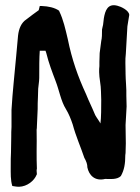

<svg xmlns="http://www.w3.org/2000/svg" viewBox="-20 -703 535 734"><path d="M21 -68C21 -40 20 -15 27 8C35 9 42 11 53 11C84 10 111 -12 120 -35L121 -37L120 -50C120 -52 120 -55 121 -58V-60C120 -83 120 -98 120 -124C121 -153 120 -175 120 -207C121 -212 121 -216 121 -219C122 -241 123 -264 124 -286C124 -301 124 -315 125 -330L126 -364C126 -370 130 -391 130 -405C130 -448 130 -482 132 -509H154C155 -506 156 -504 157 -500C166 -463 179 -429 193 -392C206 -359 213 -316 232 -286C243 -268 251 -248 258 -227C270 -182 289 -140 303 -98L304 -97C310 -85 314 -76 314 -63C320 -34 342 -9 382 -19C398 -19 427 -15 442 -30C455 -53 459 -77 459 -110L460 -118L461 -155L460 -225L464 -296L463 -337C464 -364 460 -398 460 -422V-426C460 -450 458 -475 461 -497L467 -602C468 -613 472 -629 474 -645V-647C472 -664 442 -678 429 -681C392 -691 382 -663 377 -633L374 -608C373 -602 371 -597 370 -590V-588C370 -571 370 -559 367 -546L361 -500C360 -487 361 -476 360 -466V-450C359 -445 359 -435 359 -427C359 -405 366 -378 366 -354C366 -342 367 -331 367 -321C367 -294 367 -253 364 -231C359 -241 350 -252 344 -263C329 -299 321 -313 309 -343C309 -344 310 -341 309 -343C278 -410 255 -475 239 -554C230 -592 222 -628 207 -659L206 -662C189 -674 165 -679 140 -680H132L128 -664C113 -653 96 -641 81 -629C61 -616 52 -593 49 -567L42 -490C36 -422 28 -353 24 -283V-218C23 -205 23 -192 23 -180C23 -158 22 -141 22 -120C21 -105 21 -88 21 -68Z"/></svg>

Font: Vapor
Style: Bd
Weight: 700
Foundry: Cannot Into Space Fonts
Version: Version 0.179